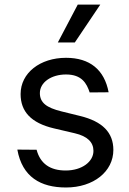

<svg xmlns="http://www.w3.org/2000/svg" viewBox="-20 -804 563 835"><path d="M370 -402 452.4 -402.7C433.9 -500.7 370.7 -552.6 267 -552.6C154.8 -552.6 69.6 -487.2 69.6 -394.9C69.6 -319.6 114.3 -269.2 214.5 -245.7L305.4 -224.4C360.4 -211.6 386.4 -185.4 386.4 -147.7C386.4 -100.9 336.6 -62.5 265.6 -62.5C198.2 -62.5 155.2 -92 139.2 -152.7L55.4 -153.4C76.7 -34.4 156.6 11.4 267 11.4C386.7 11.4 473 -57.9 473 -152C473 -228 425.4 -275.9 328.1 -299.7L247.2 -319.6C182.5 -335.6 153.4 -357.2 153.4 -399.1C153.4 -446 203.1 -480.1 267 -480.1C335.9 -480.1 356.9 -441.4 370 -402ZM231.5 -619.3H305.4L416.2 -784.1H318.2Z"/></svg>

Font: Margiela Sans
Style: Regular
Weight: 400
Designer: Stefan Endress, Andreas Faust
Version: Version 1.100;FEAKit 1.0